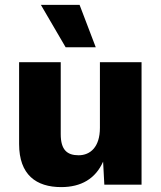

<svg xmlns="http://www.w3.org/2000/svg" viewBox="-20 -754 659 784"><path d="M305 -734H147L248 -561H371ZM230 10C311 10 370 -24 401 -94L406 0H558V-500H388V-232C388 -154 349 -120 301 -120C254 -120 228 -142 228 -206V-500H58V-166C58 -40 128 10 230 10Z"/></svg>

Font: Work Sans
Style: Bold
Weight: 700
Designer: Wei Huang
Foundry: Wei Huang
Version: Version 2.012